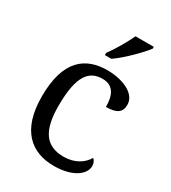

<svg xmlns="http://www.w3.org/2000/svg" viewBox="-188 -864 869 973"><g transform="rotate(30 246.0 -378.0)"><path d="M227 -619V-606H265C318 -642 396 -721 421 -756V-766H314C293 -721 256 -657 227 -619ZM283 10C396 10 453 -40 453 -86C453 -104 446 -117 436 -125C413 -84 365 -55 303 -55C196 -55 152 -124 152 -266C152 -445 201 -496 278 -496C345 -496 363 -444 363 -381C422 -381 452 -398 452 -444C452 -513 361 -546 278 -546C151 -546 55 -479 55 -265C55 -69 150 10 283 10Z"/></g></svg>

Font: Noto Fangsong KSS Rotated
Style: Regular
Weight: 400
Designer: LIU Zhao, ZHANG Congyu, Kushim JIANG
Foundry: Guyu Beijing Co. Ltd.
Version: Version 1.000;November 16, 2022;FontCreator 11.5.0.2427 64-b